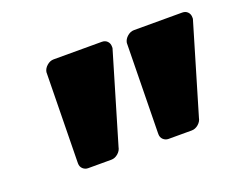

<svg xmlns="http://www.w3.org/2000/svg" viewBox="-62 -803 627 505"><g transform="rotate(-20 251.5 -550.0)"><path d="M89.2 -420.8V-425L93.3 -675Q95 -685 103.8 -692.5Q112.5 -700 122.5 -700H257.5Q266.7 -700 272.5 -694.2Q278.3 -688.3 278.3 -679.2V-675L204.2 -425Q202.5 -415 193.8 -407.5Q185 -400 175 -400H110Q101.7 -400 95.4 -405.8Q89.2 -411.7 89.2 -420.8ZM314.2 -420.8V-425L318.3 -675Q320 -685 328.8 -692.5Q337.5 -700 347.5 -700H482.5Q491.7 -700 497.5 -694.2Q503.3 -688.3 503.3 -679.2V-675L429.2 -425Q427.5 -415 418.8 -407.5Q410 -400 400 -400H335Q326.7 -400 320.4 -405.8Q314.2 -411.7 314.2 -420.8Z"/></g></svg>

Font: BoonTook Mon
Style: Italic
Weight: 400
Italic angle: -9°
Designer: Sungsit Sawaiwan
Foundry: FontUni
Version: Version 3.0